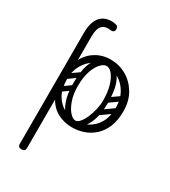

<svg xmlns="http://www.w3.org/2000/svg" viewBox="-241 -844 1119 1262"><g transform="rotate(30 318.5 -213.0)"><path d="M346 -505Q410 -505 464.5 -474Q519 -443 553 -386Q587 -329 587 -251Q587 -182 566.5 -132.5Q546 -83 511 -51.5Q476 -20 433.5 -5.5Q391 9 346 9Q286 9 235.5 -17.5Q185 -44 155 -101.5Q125 -159 125 -251Q125 -329 154 -386Q183 -443 233 -474Q283 -505 346 -505ZM346 -455Q298 -455 255.5 -429.5Q213 -404 186.5 -358Q160 -312 160 -250Q160 -177 187 -131Q214 -85 257 -63Q300 -41 346 -41Q392 -41 434.5 -63Q477 -85 504.5 -131Q532 -177 532 -250Q532 -312 505.5 -358Q479 -404 437 -429.5Q395 -455 346 -455ZM132 -500Q159 -500 159 -474V274Q159 300 132 300Q104 300 104 274V-474Q104 -500 132 -500ZM159 -412H104V-572Q104 -616 116 -650.5Q128 -685 155 -705.5Q182 -726 227 -726Q244 -726 260.5 -721Q277 -716 277 -693Q277 -683 270.5 -677Q264 -671 256 -671Q250 -671 242 -672Q234 -673 230 -673Q200 -673 185 -659Q170 -645 164.5 -623Q159 -601 159 -577ZM430 -150Q420 -165 434 -174L534 -245Q548 -256 558 -241Q568 -227 555 -217L455 -145Q450 -141 442.5 -142Q435 -143 430 -150ZM446 -255Q437 -269 450 -279L527 -333Q542 -343 551 -329Q562 -314 548 -305L471 -250Q466 -246 458.5 -247Q451 -248 446 -255ZM133 -157Q123 -172 137 -181L214 -235Q229 -245 238 -231Q249 -216 235 -207L158 -152Q152 -148 145 -149Q138 -150 133 -157ZM133 -255Q123 -270 137 -279L214 -333Q229 -343 238 -329Q249 -314 235 -305L158 -250Q152 -246 145 -247Q138 -248 133 -255ZM340 -7Q306 -9 276 -36.5Q246 -64 227.5 -116.5Q209 -169 209 -245Q209 -338 227.5 -389Q246 -440 276 -460.5Q306 -481 340 -481L343 -455Q322 -455 299 -430.5Q276 -406 260 -359.5Q244 -313 244 -246Q244 -186 260 -139.5Q276 -93 299.5 -67Q323 -41 343 -41ZM340 -7 343 -41Q359 -41 375.5 -60Q392 -79 405.5 -110Q419 -141 427.5 -177Q436 -213 436 -246Q436 -308 422.5 -355Q409 -402 387.5 -428.5Q366 -455 343 -455L340 -481Q374 -481 404 -460.5Q434 -440 452.5 -389Q471 -338 471 -245Q471 -169 452.5 -116.5Q434 -64 404 -36.5Q374 -9 340 -7Z"/></g></svg>

Font: Agu Display
Style: Regular
Weight: 400
Designer: Oluwaseun Badejo
Version: Version 1.103